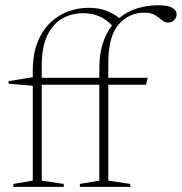

<svg xmlns="http://www.w3.org/2000/svg" viewBox="-20 -730 710 750"><path d="M229 0H32V-11.5L108 -24.5V-395L13.5 -403V-413L108 -428.5V-452.5Q108 -520 127.5 -567.2Q147 -614.5 179 -643.8Q211 -673 249 -686.2Q287 -699.5 324 -699.5Q366.5 -699.5 396.2 -687.8Q426 -676 445.5 -659.5Q478 -686.5 518 -698Q558 -709.5 597.5 -709.5Q636 -709.5 653 -699.5Q670 -689.5 670 -674.5Q670 -662.5 661 -652.2Q652 -642 636 -642Q623 -642 612 -651.8Q601 -661.5 585.8 -671Q570.5 -680.5 543.5 -680.5Q483 -680.5 443 -634Q403 -587.5 403 -483V-426H557L550.5 -399H403V-24.5L489 -11.5V0H292V-11.5L368 -24.5V-399H143V-24.5L229 -11.5ZM143 -473V-426H368V-462.5Q368 -519 381.5 -560.5Q395 -602 417.5 -630.5Q372.5 -678.5 305 -678.5Q260.5 -678.5 223.5 -657.8Q186.5 -637 164.8 -591.8Q143 -546.5 143 -473Z"/></svg>

Font: Newsreader Text ExtraLight
Style: Regular
Weight: 275
Designer: Hugues Gentile
Foundry: Production Type
Version: Version 1.001